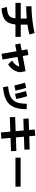

<svg xmlns="http://www.w3.org/2000/svg" viewBox="1900 -2718 887 4728"><g transform="rotate(90 2344.0 -353.5)"><path d="M431.6 -290H50.8V-420.9H435.5V-568.4Q281.2 -554.7 133.8 -554.7V-685.5Q237.3 -685.5 365.2 -696.5Q493.2 -707.5 608.6 -725.3Q724.1 -743.2 792 -762.7L830.1 -635.7Q737.8 -606 585 -585.4V-420.9H886.7V-290H581.1Q570.8 -171.9 528.3 -100.6Q485.8 -29.3 403.1 6.8Q320.3 43 184.6 52.7L151.4 -78.1Q254.9 -85.4 311.5 -105.5Q368.2 -125.5 396 -168.2Q423.8 -210.9 431.6 -290Z M1049.8 -411.1 1218.8 -442.9 1194.3 -584 1334 -608.4 1358.4 -469.2 1732.4 -540 1757.8 -412.1Q1754.9 -351.6 1729.7 -293.5Q1704.6 -235.4 1660.9 -187.5Q1617.2 -139.6 1560.5 -109.4L1471.7 -208Q1530.3 -241.2 1568.4 -287.8Q1606.4 -334.5 1618.2 -385.7L1380.9 -340.8L1445.3 28.3L1304.7 52.7L1241.2 -314.5L1075.2 -283.2Z M2534.2 -570.3 2668.9 -564.5Q2668 -367.2 2614.5 -246.6Q2561 -126 2443.6 -63.2Q2326.2 -0.5 2127 16.6L2104.5 -108.4Q2273.9 -125.5 2365.2 -171.9Q2456.5 -218.3 2495.1 -311.3Q2533.7 -404.3 2534.2 -570.3ZM2014.6 -525.4 2142.6 -554.7Q2178.7 -444.3 2210.9 -290L2084 -262.7Q2051.8 -413.1 2014.6 -525.4ZM2221.7 -548.8 2348.6 -579.1Q2392.1 -442.4 2418 -308.6L2290 -280.3Q2260.7 -430.7 2221.7 -548.8Z M3220.7 -163.6 2865.2 -151.4 2860.4 -282.2 3209.5 -294.9 3191.9 -494.1 2903.3 -484.4 2898.4 -615.2 3180.2 -624.5 3168 -765.6 3321.3 -777.3 3334.5 -629.9 3660.2 -640.6 3664.1 -509.8 3345.7 -499 3363.3 -300.3 3697.3 -312.5 3702.1 -180.7 3374.5 -169.4 3394.5 57.6 3241.2 69.3Z M3861.3 -417H4576.2V-290H3861.3Z"/></g></svg>

Font: Pretendard JP ExtraBold
Style: Regular
Weight: 800
Designer: Base glyphs from Inter by Rasmus Andersson; Hangeul glyphs from Noto Sans CJK(Source Han Sans) by Jang Soo-young and Kan
Foundry: Kil Hyung-jin
Version: Version 1.309